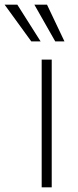

<svg xmlns="http://www.w3.org/2000/svg" viewBox="-86 -800 333 820"><path d="M92 0V-545.5H134.9V0ZM47.6 -623.2 -66.4 -780.2H-12.1L87.4 -623.2ZM149.9 -623.2 60.7 -780.2H114.7L189.3 -623.2Z"/></svg>

Font: Inter Extra Light BETA
Style: Regular
Weight: 200
Designer: Rasmus Andersson
Foundry: rsms
Version: Version 3.011;git-f93a4a705